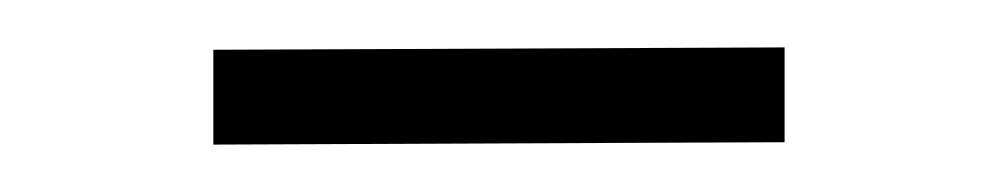

<svg xmlns="http://www.w3.org/2000/svg" viewBox="-20 -306 421 81"><path d="M311 -246 70 -245V-285L311 -286Z"/></svg>

Font: Morrison Thin
Style: Regular
Weight: 100
Designer: Pablo Impallari, Rodrigo Fuenzalida (Modified by Dan O. Williams)
Version: Version 0.03;June 6, 2019;FontCreator 11.5.0.2425 64-bit; tt